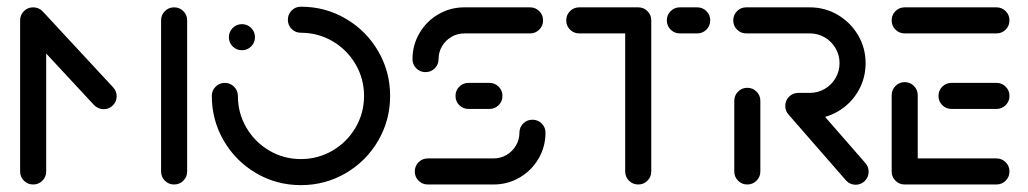

<svg xmlns="http://www.w3.org/2000/svg" viewBox="-20 -540 3009 562"><path d="M77 -518.5Q93 -518.5 104.1 -507.4Q115.2 -496.3 115.2 -480.4V-38.1Q115.2 -22.2 104.1 -11.1Q93 0 77 0Q61.1 0 50 -11.1Q38.9 -22.2 38.9 -38.1V-480.4Q38.9 -496.3 50 -507.4Q61.1 -518.5 77 -518.5ZM321.5 -258.5Q321.5 -242.6 310.4 -231.5Q299.3 -220.4 283.3 -220.4Q275.2 -220.4 268 -223.7Q260.7 -227 255.2 -232.6L52.2 -451.1Q41.9 -462.2 41.9 -477.4Q41.9 -493.3 53.1 -504.4Q64.4 -515.6 80 -515.6Q88.1 -515.6 95.4 -512.2Q102.6 -508.9 108.1 -503.3L311.1 -284.4Q321.5 -273.3 321.5 -258.5ZM489.6 -518.5Q505.6 -518.5 516.7 -507.4Q527.8 -496.3 527.8 -480.4V-38.1Q527.8 -22.2 516.7 -11.1Q505.6 0 489.6 0Q473.7 0 462.6 -11.1Q451.5 -22.2 451.5 -38.1V-480.4Q451.5 -496.3 462.6 -507.4Q473.7 -518.5 489.6 -518.5Z M650 -431.1Q650 -447 661.1 -458.1Q672.2 -469.3 688.1 -469.3Q704.1 -469.3 715.2 -458.1Q726.3 -447 726.3 -431.1Q726.3 -415.2 715.2 -404.1Q704.1 -393 688.1 -393Q672.2 -393 661.1 -404.1Q650 -415.2 650 -431.1ZM822.6 -482.2Q822.6 -498.1 833.7 -509.3Q844.8 -520.4 860.7 -520.4Q931.9 -520.4 991.9 -485.4Q1051.9 -450.4 1086.9 -390.4Q1121.9 -330.4 1121.9 -259.3Q1121.9 -188.1 1086.9 -128.1Q1051.9 -68.1 991.9 -33.1Q931.9 1.9 860.7 1.9Q789.6 1.9 729.8 -33.1Q670 -68.1 635 -128.1Q600 -188.1 600 -259.3Q600 -275.2 611.1 -286.3Q622.2 -297.4 638.1 -297.4Q653.7 -297.4 665 -286.3Q676.3 -275.2 676.3 -259.3Q676.3 -208.9 701.1 -166.5Q725.9 -124.1 768.1 -99.3Q810.4 -74.4 860.7 -74.4Q911.1 -74.4 953.5 -99.3Q995.9 -124.1 1020.7 -166.5Q1045.6 -208.9 1045.6 -259.3Q1045.6 -309.6 1020.7 -352Q995.9 -394.4 953.5 -419.3Q911.1 -444.1 860.7 -444.1Q844.8 -444.1 833.7 -455.2Q822.6 -466.3 822.6 -482.2Z M1538.5 -189.6Q1554.4 -189.6 1565.6 -178.5Q1576.7 -167.4 1576.7 -151.5Q1576.7 -110.4 1556.3 -75.6Q1535.9 -40.7 1501.1 -20.4Q1466.3 0 1424.8 0H1232.2Q1216.3 0 1205.2 -11.1Q1194.1 -22.2 1194.1 -38.1Q1194.1 -54.1 1205.2 -65.2Q1216.3 -76.3 1232.2 -76.3H1424.8Q1445.6 -76.3 1462.8 -86.5Q1480 -96.7 1490.2 -113.9Q1500.4 -131.1 1500.4 -151.5Q1500.4 -167.4 1511.5 -178.5Q1522.6 -189.6 1538.5 -189.6ZM1450.7 -259.3Q1450.7 -243.3 1439.6 -232.2Q1428.5 -221.1 1412.6 -221.1H1351.5Q1335.6 -221.1 1324.4 -232.2Q1313.3 -243.3 1313.3 -259.3Q1313.3 -275.2 1324.4 -286.3Q1335.6 -297.4 1351.5 -297.4H1412.6Q1428.5 -297.4 1439.6 -286.3Q1450.7 -275.2 1450.7 -259.3ZM1225.6 -328.9Q1209.6 -328.9 1198.5 -340Q1187.4 -351.1 1187.4 -367Q1187.4 -408.1 1207.8 -443Q1228.1 -477.8 1263 -498.1Q1297.8 -518.5 1339.3 -518.5H1531.5Q1547.4 -518.5 1558.5 -507.4Q1569.6 -496.3 1569.6 -480.4Q1569.6 -464.4 1558.5 -453.3Q1547.4 -442.2 1531.5 -442.2H1339.3Q1318.5 -442.2 1301.3 -432Q1284.1 -421.9 1273.9 -404.6Q1263.7 -387.4 1263.7 -367Q1263.7 -351.1 1252.6 -340Q1241.5 -328.9 1225.6 -328.9Z M1886.3 -480.7V-38.1Q1886.3 -22.2 1875.2 -11.1Q1864.1 0 1848.1 0Q1832.2 0 1821.1 -11.1Q1810 -22.2 1810 -38.1V-480.7ZM1637.4 -480.4Q1637.4 -496.3 1648.5 -507.4Q1659.6 -518.5 1675.6 -518.5H1848.1Q1864.1 -518.5 1875.2 -507.4Q1886.3 -496.3 1886.3 -480.4Q1886.3 -464.4 1875.2 -453.3Q1864.1 -442.2 1848.1 -442.2H1675.6Q1659.6 -442.2 1648.5 -453.3Q1637.4 -464.4 1637.4 -480.4ZM1931.9 -480.4Q1931.9 -496.3 1943 -507.4Q1954.1 -518.5 1970 -518.5H2020.7Q2036.7 -518.5 2047.8 -507.4Q2058.9 -496.3 2058.9 -480.4Q2058.9 -464.4 2047.8 -453.3Q2036.7 -442.2 2020.7 -442.2H1970Q1954.1 -442.2 1943 -453.3Q1931.9 -464.4 1931.9 -480.4Z M2167.4 0Q2151.5 0 2140.4 -11.1Q2129.3 -22.2 2129.3 -38.1V-244.8Q2129.3 -260.7 2140.4 -271.9Q2151.5 -283 2167.4 -283Q2183.3 -283 2194.4 -271.9Q2205.6 -260.7 2205.6 -244.8V-38.1Q2205.6 -22.2 2194.4 -11.1Q2183.3 0 2167.4 0ZM2522.6 -37.4Q2522.6 -21.5 2511.5 -10.4Q2500.4 0.7 2484.4 0.7Q2476.3 0.7 2469.3 -2.4Q2462.2 -5.6 2457 -11.1L2289.3 -203.3Q2278.5 -214.8 2278.5 -229.6Q2278.5 -245.6 2289.6 -256.7Q2300.7 -267.8 2316.7 -267.8Q2333.3 -267.8 2344.4 -255.9L2512.2 -63.7Q2522.6 -52.2 2522.6 -37.4ZM2278.5 -230Q2278.5 -245.6 2289.6 -256.9Q2300.7 -268.1 2316.7 -268.1H2350.4Q2374.1 -268.1 2394.1 -279.8Q2414.1 -291.5 2425.7 -311.5Q2437.4 -331.5 2437.4 -355.2Q2437.4 -378.9 2425.7 -398.9Q2414.1 -418.9 2394.1 -430.6Q2374.1 -442.2 2350.4 -442.2H2164.4Q2148.5 -442.2 2137.4 -453.3Q2126.3 -464.4 2126.3 -480.4Q2126.3 -496.3 2137.4 -507.4Q2148.5 -518.5 2164.4 -518.5H2350.4Q2394.8 -518.5 2432.2 -496.5Q2469.6 -474.4 2491.7 -437Q2513.7 -399.6 2513.7 -355.2Q2513.7 -310.7 2491.9 -273.1Q2470 -235.6 2432.4 -213.7Q2394.8 -191.9 2350.4 -191.9H2316.7Q2300.7 -191.9 2289.6 -203Q2278.5 -214.1 2278.5 -230Z M2590 -36.3V-261.5Q2590 -277 2601.1 -288.3Q2612.2 -299.6 2628.1 -299.6Q2644.1 -299.6 2655.2 -288.3Q2666.3 -277 2666.3 -261.5V-36.3ZM2934.8 -38.1Q2934.8 -22.2 2923.7 -11.1Q2912.6 0 2896.7 0H2628.1Q2612.2 0 2601.1 -11.1Q2590 -22.2 2590 -38.1Q2590 -54.1 2601.1 -65.2Q2612.2 -76.3 2628.1 -76.3H2896.7Q2912.6 -76.3 2923.7 -65.2Q2934.8 -54.1 2934.8 -38.1ZM2727 -259.3Q2727 -275.2 2738.1 -286.3Q2749.3 -297.4 2765.2 -297.4H2896.7Q2912.6 -297.4 2923.7 -286.3Q2934.8 -275.2 2934.8 -259.3Q2934.8 -243.3 2923.7 -232.2Q2912.6 -221.1 2896.7 -221.1H2765.2Q2749.3 -221.1 2738.1 -232.2Q2727 -243.3 2727 -259.3ZM2590 -480.4Q2590 -496.3 2601.1 -507.4Q2612.2 -518.5 2628.1 -518.5H2896.7Q2912.6 -518.5 2923.7 -507.4Q2934.8 -496.3 2934.8 -480.4Q2934.8 -464.4 2923.7 -453.3Q2912.6 -442.2 2896.7 -442.2H2628.1Q2612.2 -442.2 2601.1 -453.3Q2590 -464.4 2590 -480.4Z"/></svg>

Font: 26F Galaxy Hebrew
Style: Bold
Weight: 700
Designer: C₂₉H₂₅N₃O₅
Version: Version 1.000